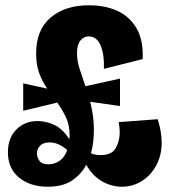

<svg xmlns="http://www.w3.org/2000/svg" viewBox="-20 -692 644 728"><path d="M161 16Q95 16 52.5 -18.5Q10 -53 10 -115Q10 -168 41.5 -200.5Q73 -233 123 -233Q153 -233 184.5 -219Q216 -205 241 -167H244Q244 -171 244 -177Q244 -218 230 -247.5Q216 -277 197 -303L68 -272V-376L159 -356Q141 -382 129 -413.5Q117 -445 117 -489Q117 -579 172 -625.5Q227 -672 318 -672Q378 -672 424.5 -651Q471 -630 497.5 -585Q524 -540 521 -468L374 -431Q376 -485 361.5 -519.5Q347 -554 316 -554Q298 -554 285 -538.5Q272 -523 272 -491Q272 -461 282 -430.5Q292 -400 304 -365L435 -394V-290L322 -306Q328 -282 332 -256Q336 -230 336 -200Q336 -178 333.5 -155.5Q331 -133 325 -111Q340 -104 361 -104Q405 -104 419.5 -131.5Q434 -159 434 -190Q434 -198 433 -208.5Q432 -219 430 -229L578 -240Q593 -192 593 -152Q593 -102 572 -64Q551 -26 517 -5Q483 16 442 16Q403 16 367 -4.5Q331 -25 307 -67Q288 -31 253 -7.5Q218 16 161 16ZM120 -110Q120 -97 129 -83Q138 -69 164 -69Q186 -69 205.5 -82Q225 -95 235 -123Q202 -152 168 -152Q144 -152 132 -139.5Q120 -127 120 -110Z"/></svg>

Font: Bricolage Grotesque 12pt Condensed ExtraBold
Style: Regular
Weight: 800
Width: 3
Designer: Mathieu Triay
Foundry: Atelier Triay
Version: Version 1.001; ttfautohint (v1.8.4.7-5d5b);gftools[0.9.33.de